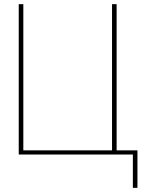

<svg xmlns="http://www.w3.org/2000/svg" viewBox="-20 -742 720 922"><path d="M92 -20V0ZM640 160V-20H540V-722H518V0V-20H92V-722H70V0H618V160Z"/></svg>

Font: Perun Thin
Style: Regular
Weight: 100
Foundry: Copyright (c) Stefan Peev, Context Ltd, 2016
Version: Version 1.089